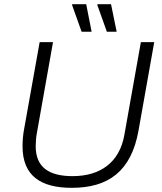

<svg xmlns="http://www.w3.org/2000/svg" viewBox="-20 -888 778 920"><path d="M371 -736H419L393 -868H327L325 -865ZM492 -736H539L512 -868H448L446 -865ZM324 12C497 12 609 -65 644 -264L719 -686H655L576 -242C553 -110 461 -44 328 -44C215 -44 151 -86 151 -188C151 -204 153 -234 157 -252L234 -686H170L96 -272C90 -243 88 -210 88 -187C88 -44 177 12 324 12Z"/></svg>

Font: Archivo ExtraLight
Style: Italic
Weight: 200
Italic angle: -10°
Designer: Hector Gatti
Foundry: Omnibus-Type
Version: Version 2.001